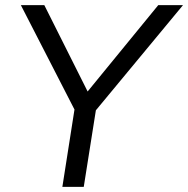

<svg xmlns="http://www.w3.org/2000/svg" viewBox="-20 -725 730 745"><path d="M222 0 269 -300 61 -705H152L320 -370L594 -705H690L352 -297L305 0Z"/></svg>

Font: Mulish
Style: Italic
Weight: 400
Italic angle: -9°
Designer: Vernon Adams
Foundry: Vernon Adams
Version: Version 3.603; ttfautohint (v1.8.3)